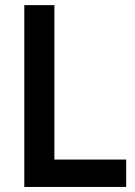

<svg xmlns="http://www.w3.org/2000/svg" viewBox="-20 -740 533 760"><path d="M76.2 -719.7H195.3V-108.4H479.5V0H76.2Z"/></svg>

Font: Reddit Sans Vanilla SemiBold
Style: Regular
Weight: 600
Designer: Stephen Hutchings
Foundry: Reddit
Version: Version 1.013